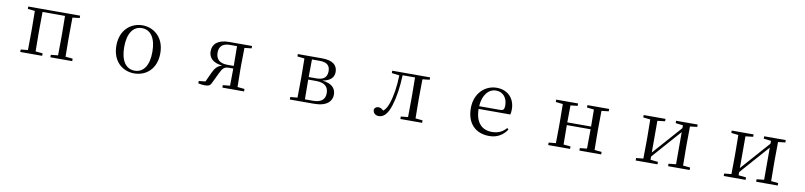

<svg xmlns="http://www.w3.org/2000/svg" viewBox="-2 -1331 9004 2147"><g transform="rotate(10 4500.0 -258.0)"><path d="M204 -489 285 -480 287 -288V-229L285 -36L204 -28V0H453V-28L372 -36L370 -229V-288L372 -484H627L629 -288V-229L627 -36L546 -28V0H794V-28L712 -36L710 -229V-288L712 -480L793 -489V-516H204Z M1499 15C1632 15 1749 -77 1749 -258C1749 -438 1628 -531 1499 -531C1371 -531 1250 -437 1250 -258C1250 -78 1367 15 1499 15ZM1499 -16C1400 -16 1339 -101 1339 -257C1339 -413 1400 -499 1499 -499C1598 -499 1659 -413 1659 -257C1659 -101 1598 -16 1499 -16Z M2499 0H2745V-28L2665 -36C2663 -92 2662 -174 2662 -229V-288C2662 -342 2663 -424 2665 -480L2745 -489V-516H2486C2358 -516 2299 -460 2299 -379C2299 -308 2342 -254 2454 -242C2405 -229 2376 -198 2351 -144L2301 -35L2226 -27V0C2250 5 2274 9 2299 9C2350 9 2363 -3 2380 -41L2434 -153C2461 -209 2479 -231 2532 -231H2582L2580 -36L2499 -28ZM2582 -261H2508C2422 -261 2378 -302 2378 -377C2378 -445 2417 -485 2497 -485H2580L2582 -288Z M3345 0H3540C3688 0 3741 -67 3741 -137C3741 -210 3697 -259 3587 -272C3687 -289 3716 -338 3716 -392C3716 -467 3664 -516 3540 -516H3265V-489L3346 -480L3348 -288V-229L3346 -36L3265 -28V0ZM3431 -484H3517C3602 -484 3637 -450 3637 -387C3637 -317 3598 -284 3514 -284H3429ZM3429 -255H3517C3621 -255 3659 -210 3659 -140C3659 -71 3616 -31 3523 -31H3431L3429 -229Z M4600 0H4767V-28L4686 -36C4685 -92 4684 -174 4684 -229V-288C4684 -342 4685 -424 4686 -480L4767 -489V-516H4337V-489L4424 -478C4420 -348 4403 -237 4372 -149C4356 -105 4339 -78 4315 -59C4295 -77 4279 -87 4258 -87C4235 -87 4218 -77 4209 -55C4209 -14 4236 10 4275 10C4329 10 4374 -30 4408 -139C4437 -230 4455 -349 4460 -486H4601L4603 -288V-229L4601 -36L4520 -28V0Z M5530 15C5620 15 5687 -26 5731 -94L5715 -108C5674 -60 5623 -35 5552 -35C5442 -35 5364 -104 5362 -263H5722C5727 -279 5729 -299 5729 -323C5729 -441 5652 -531 5522 -531C5389 -531 5275 -425 5275 -257C5275 -76 5382 15 5530 15ZM5363 -294C5370 -424 5437 -499 5520 -499C5601 -499 5649 -437 5649 -352C5649 -312 5639 -294 5604 -294Z M6553 -489 6633 -480C6634 -426 6635 -346 6635 -287H6365L6367 -480L6447 -489V-516H6199V-489L6280 -480L6282 -288V-229L6280 -36L6199 -28V0H6447V-28L6367 -36C6366 -92 6365 -177 6365 -256H6635C6635 -177 6634 -92 6633 -36L6553 -28V0H6800V-28L6719 -36L6717 -229V-288L6719 -480L6800 -489V-516H6553Z M7560 -489 7644 -479V-447L7484 -266L7354 -119V-479L7440 -489V-516H7192V-489L7273 -480L7275 -288V-229L7273 -36L7192 -28V0H7440V-28L7354 -37V-73L7509 -249L7644 -402V-37L7560 -28V0H7805V-28L7724 -36L7722 -229V-288L7724 -480L7805 -489V-516H7560Z M8560 -489 8644 -479V-447L8484 -266L8354 -119V-479L8440 -489V-516H8192V-489L8273 -480L8275 -288V-229L8273 -36L8192 -28V0H8440V-28L8354 -37V-73L8509 -249L8644 -402V-37L8560 -28V0H8805V-28L8724 -36L8722 -229V-288L8724 -480L8805 -489V-516H8560Z"/></g></svg>

Font: Harano Aji Mincho K1
Style: Regular
Weight: 400
Foundry: Masamichi Hosoda
Version: HaranoAjiMinchoK1-Regular version 20230610;ttx 4.39.4